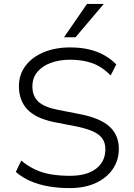

<svg xmlns="http://www.w3.org/2000/svg" viewBox="-20 -956 687 984"><path d="M338 8Q279 8 228 -1Q177 -10 135 -28.5Q93 -47 61 -75L89 -133Q124 -104 162 -86.5Q200 -69 244 -62Q288 -55 338 -55Q425 -55 472.5 -91.5Q520 -128 520 -191Q520 -224 504.5 -246Q489 -268 456.5 -282.5Q424 -297 372 -308L258 -330Q162 -350 119.5 -396Q77 -442 77 -514Q77 -574 111 -619Q145 -664 204.5 -688.5Q264 -713 340 -713Q390 -713 433 -703.5Q476 -694 511.5 -674.5Q547 -655 576 -626L547 -569Q504 -614 453.5 -632Q403 -650 340 -650Q285 -650 241 -634Q197 -618 171.5 -587.5Q146 -557 146 -513Q146 -464 176 -435.5Q206 -407 277 -393L390 -371Q493 -351 541 -307.5Q589 -264 589 -193Q589 -135 558 -89.5Q527 -44 470.5 -18Q414 8 338 8ZM308 -765 426 -936H512L367 -765Z"/></svg>

Font: Nunito Sans 8pt Light
Style: Regular
Weight: 300
Version: Version 3.101;gftools[0.9.27]